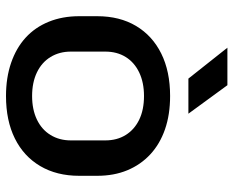

<svg xmlns="http://www.w3.org/2000/svg" viewBox="-89 -680 778 640"><g transform="rotate(90 300.0 -360.0)"><path d="M300 9Q239 9 189.5 -8Q140 -25 105.5 -56.5Q71 -88 52.5 -133.5Q34 -179 34 -235V-295Q34 -370 66.5 -424.5Q99 -479 158.5 -508.5Q218 -538 300 -538Q362 -538 411 -521Q460 -504 494.5 -472Q529 -440 547.5 -395.5Q566 -351 566 -295V-235Q566 -160 533.5 -105Q501 -50 441.5 -20.5Q382 9 300 9ZM300 -78Q345 -78 378.5 -94Q412 -110 430 -139.5Q448 -169 448 -207V-322Q448 -361 430 -390Q412 -419 379 -435Q346 -451 300 -451Q255 -451 221.5 -435Q188 -419 170 -390Q152 -361 152 -322V-207Q152 -169 170 -139.5Q188 -110 221.5 -94Q255 -78 300 -78ZM242 -599 139 -729H264L359 -599Z"/></g></svg>

Font: Hubot Sans Medium
Style: Regular
Weight: 500
Designer: Deni Anggara
Foundry: GitHub, Inc., Subsidiary of Microsoft Corporation
Version: Version 2.000